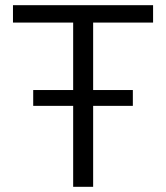

<svg xmlns="http://www.w3.org/2000/svg" viewBox="-20 -720 640 740"><path d="M262 0V-312H108V-373H262V-633H30V-700H570V-633H339V-373H492V-312H339V0Z"/></svg>

Font: Red Hat Mono
Style: Regular
Weight: 300
Monospace: yes
Designer: Pentagram, MCKL
Foundry: Pentagram, MCKL
Version: Version 1.023